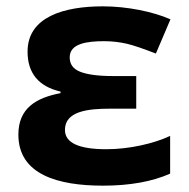

<svg xmlns="http://www.w3.org/2000/svg" viewBox="-20 -576 595 606"><path d="M309 -446C334 -446 358 -443 380 -438C402 -433 433 -422 472 -407L518 -515C464 -539 381 -556 305 -556C182 -556 67 -523 67 -413C67 -345 102 -303 171 -287V-282C93 -267 38 -234 38 -151C38 -25 163 10 305 10C390 10 461 -3 517 -28V-147C466 -123 388 -105 316 -105C229 -105 185 -125 185 -166C185 -225 257 -233 328 -233H410V-336H335C288 -336 254 -341 232 -350C210 -359 200 -374 200 -395C200 -439 255 -446 309 -446Z"/></svg>

Font: Passageway
Style: Regular
Weight: 700
Foundry: Ascender Corporation
Version: Version 1.11